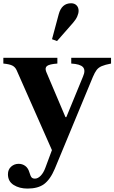

<svg xmlns="http://www.w3.org/2000/svg" viewBox="-28 -870 684 1148"><path d="M136.5 257.5Q88 257.5 53.8 236Q19.5 214.5 19.5 172Q19.5 143.5 38.5 126.5Q57.5 109.5 83.5 109.5Q105.5 109.5 122.8 122Q140 134.5 147.5 160Q154.5 183.5 161 190.8Q167.5 198 181 198Q198.5 198 215.5 180.5Q232.5 163 243.5 132.5L282.5 27.5L71.5 -450Q63 -469 46 -477.8Q29 -486.5 -8 -490V-524.5H315V-490Q267.5 -486.5 253.2 -475.5Q239 -464.5 248.5 -440.5L363.5 -169.5H368.5L468 -411.5Q485 -450 468.2 -468.5Q451.5 -487 398 -490V-524.5H636V-490Q599.5 -483 580 -474.5Q560.5 -466 549.5 -451.2Q538.5 -436.5 527.5 -410.5L299.5 139.5Q272.5 203.5 234.5 231.5Q198 257.5 136.5 257.5ZM313 -624.5 283 -635.5 323 -784.5Q340.5 -850.5 397.5 -850.5Q417.5 -850.5 429.8 -838Q442 -825.5 442 -805.5Q442 -790.5 434 -772Q426 -753.5 409 -734Z"/></svg>

Font: Libre Caslon Text
Style: Bold
Weight: 700
Designer: Pablo Impallari, Rodrigo Fuenzalida, Katja Schimmel
Foundry: Pablo Impallari, Rodrigo Fuenzalida
Version: Version 2.000